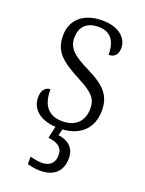

<svg xmlns="http://www.w3.org/2000/svg" viewBox="-146 -613 689 913"><g transform="rotate(20 198.5 -156.5)"><path d="M175 230C242 230 284 196 284 128C284 74 249 48 200 41L208 9C297 4 354 -50 354 -138C354 -211 322 -252 227 -299C148 -338 112 -365 112 -421C112 -471 140 -508 203 -508C262 -508 293 -473 293 -399C323 -399 339 -418 339 -450C339 -499 296 -543 210 -543C118 -543 58 -494 58 -412C58 -333 97 -298 197 -245C279 -203 299 -177 299 -129C299 -68 263 -27 194 -27C116 -27 89 -78 89 -151C69 -151 47 -136 47 -95C47 -40 88 4 173 9L159 69C205 74 233 91 233 131C233 172 208 192 168 192C151 192 131 188 110 183V220C131 227 156 230 175 230Z"/></g></svg>

Font: Noto Serif Myanmar SemiCondensed Light
Style: Regular
Weight: 300
Width: 4
Designer: Ben Mitchell and the Monotype Design Team
Foundry: Monotype Imaging Inc.
Version: Version 2.106